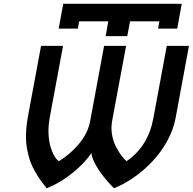

<svg xmlns="http://www.w3.org/2000/svg" viewBox="-20 -981 1018 1014"><path d="M196.8 -738.8H313L242.2 -357.9Q235.8 -320.8 235.8 -291Q235.8 -232.9 252.7 -188Q269.5 -143.1 291 -129.9Q349.6 -165 396.5 -220.5Q443.4 -275.9 456.1 -340.8L529.8 -738.8H646L571.8 -340.8Q568.8 -322.8 568.8 -306.2Q568.8 -249.5 595.9 -199.7Q623 -149.9 648.9 -129.9Q763.2 -209 790 -356.9L860.8 -738.8H978L907.2 -356.9Q896 -296.9 864 -238Q832 -179.2 787.6 -131.6Q743.2 -84 690.2 -46.4Q637.2 -8.8 582 13.2Q534.7 -33.7 501.2 -84.2Q467.8 -134.8 461.9 -172.9Q433.6 -126 367.2 -71Q300.8 -16.1 226.1 13.2Q207 -11.2 194.6 -28.6Q182.1 -45.9 165.8 -74Q149.4 -102.1 140.1 -127.9Q130.9 -153.8 124 -188.7Q117.2 -223.6 117.2 -261.2Q117.2 -304.2 126 -356.9ZM290 -830.1 314 -960.9H939.9L916 -830.1H814.9L821.8 -868.2H667L651.9 -790H538.1L551.8 -868.2H397.9L391.1 -830.1Z"/></svg>

Font: Involve SemiBold Oblique
Style: Italic
Weight: 600
Italic angle: -10.5°
Designer: Stefan Peev
Foundry: Context Ltd.
Version: Version 1.001